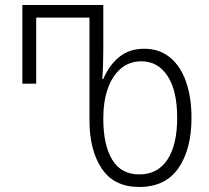

<svg xmlns="http://www.w3.org/2000/svg" viewBox="-20 -734 832 764"><path d="M534 10Q434 10 385 -63Q336 -136 336 -256V-664H124V-401H69V-714H391V-532Q391 -506 390 -476Q389 -446 387 -420H391Q416 -477 456 -508.5Q496 -540 553 -540Q615 -540 657 -505Q699 -470 720.5 -408Q742 -346 742 -266Q742 -140 690 -65Q638 10 534 10ZM534 -40Q607 -40 646 -98.5Q685 -157 685 -265Q685 -374 646.5 -432Q608 -490 543 -490Q494 -490 460 -460.5Q426 -431 408.5 -380Q391 -329 391 -262Q391 -157 426.5 -98.5Q462 -40 534 -40Z"/></svg>

Font: Noto Sans Georgian Condensed Light
Style: Regular
Weight: 300
Width: 3
Designer: Monotype Design Team, Akaki Razmadze
Foundry: Google LLC
Version: Version 2.005; ttfautohint (v1.8.4.7-5d5b)